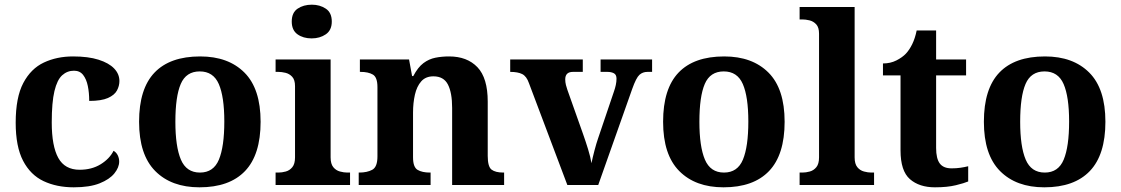

<svg xmlns="http://www.w3.org/2000/svg" viewBox="-20 -790 4788 820"><path d="M295 10Q222 10 166 -16.5Q110 -43 78.5 -103.5Q47 -164 47 -266Q47 -374 79.5 -435.5Q112 -497 167.5 -523Q223 -549 292 -549Q357 -549 401 -535Q445 -521 467.5 -497.5Q490 -474 490 -444Q490 -423 479.5 -403.5Q469 -384 441 -371.5Q413 -359 361 -359Q361 -394 355 -423Q349 -452 335 -470Q321 -488 296 -488Q267 -488 245.5 -468.5Q224 -449 212.5 -401Q201 -353 201 -267Q201 -166 229 -115.5Q257 -65 320 -65Q372 -65 410 -88.5Q448 -112 465 -146Q477 -139 483 -126.5Q489 -114 489 -100Q489 -75 468.5 -49.5Q448 -24 405.5 -7Q363 10 295 10Z M832 10Q712 10 643 -59.5Q574 -129 574 -270Q574 -411 640 -480Q706 -549 835 -549Q955 -549 1024 -480Q1093 -411 1093 -270Q1093 -129 1026.5 -59.5Q960 10 832 10ZM834 -53Q892 -53 915 -108.5Q938 -164 938 -271Q938 -377 914.5 -431Q891 -485 833 -485Q775 -485 752 -431.5Q729 -378 729 -270Q729 -164 752.5 -108.5Q776 -53 834 -53Z M1157 0V-53H1169Q1184 -53 1200.5 -57.5Q1217 -62 1228.5 -76Q1240 -90 1240 -118V-422Q1240 -449 1228 -462Q1216 -475 1199.5 -479Q1183 -483 1169 -483H1157V-536H1392V-118Q1392 -90 1403.5 -76Q1415 -62 1432 -57.5Q1449 -53 1463 -53H1475V0ZM1311 -626Q1275 -626 1250.5 -643.5Q1226 -661 1226 -698Q1226 -736 1251 -753Q1276 -770 1312 -770Q1346 -770 1371.5 -753Q1397 -736 1397 -698Q1397 -661 1371.5 -643.5Q1346 -626 1311 -626Z M1512 0V-53H1514Q1548 -53 1570 -65Q1592 -77 1592 -122V-418Q1592 -460 1572.5 -471.5Q1553 -483 1520 -483H1517V-536H1727L1740 -465H1745Q1765 -503 1788.5 -520.5Q1812 -538 1839.5 -543.5Q1867 -549 1898 -549Q1975 -549 2019 -503Q2063 -457 2063 -356V-124Q2063 -78 2079.5 -65.5Q2096 -53 2130 -53H2133V0H1911V-329Q1911 -394 1893 -429Q1875 -464 1831 -464Q1798 -464 1779 -442.5Q1760 -421 1752 -385.5Q1744 -350 1744 -309V-118Q1744 -76 1763.5 -64.5Q1783 -53 1816 -53H1819V0Z M2239 -435Q2229 -464 2210.5 -473.5Q2192 -483 2159 -483V-536H2469V-483H2427Q2394 -483 2394 -451Q2394 -439 2397 -427Q2400 -415 2403 -407L2470 -218Q2481 -187 2491.5 -153Q2502 -119 2506 -93Q2511 -117 2519 -147.5Q2527 -178 2534 -198L2602 -399Q2607 -413 2610 -427Q2613 -441 2613 -454Q2613 -471 2602 -477Q2591 -483 2574 -483H2545V-536H2765V-483H2745Q2725 -483 2711 -470.5Q2697 -458 2680 -410L2535 0H2403Z M3070 10Q2950 10 2881 -59.5Q2812 -129 2812 -270Q2812 -411 2878 -480Q2944 -549 3073 -549Q3193 -549 3262 -480Q3331 -411 3331 -270Q3331 -129 3264.5 -59.5Q3198 10 3070 10ZM3072 -53Q3130 -53 3153 -108.5Q3176 -164 3176 -271Q3176 -377 3152.5 -431Q3129 -485 3071 -485Q3013 -485 2990 -431.5Q2967 -378 2967 -270Q2967 -164 2990.5 -108.5Q3014 -53 3072 -53Z M3395 0V-53H3407Q3422 -53 3438.5 -57.5Q3455 -62 3466.5 -76Q3478 -90 3478 -118V-646Q3478 -673 3466 -686Q3454 -699 3437.5 -703Q3421 -707 3407 -707H3395V-760H3630V-118Q3630 -90 3641.5 -76Q3653 -62 3670 -57.5Q3687 -53 3701 -53H3713V0Z M3973 10Q3906 10 3866 -25Q3826 -60 3826 -148V-468H3751V-519Q3783 -519 3808.5 -532Q3834 -545 3849 -561Q3864 -577 3876 -601.5Q3888 -626 3895 -660H3978V-536H4106V-468H3978V-158Q3978 -113 3993.5 -92Q4009 -71 4044 -71Q4064 -71 4081.5 -73.5Q4099 -76 4115 -80V-15Q4099 -8 4062.5 1Q4026 10 3973 10Z M4440 10Q4320 10 4251 -59.5Q4182 -129 4182 -270Q4182 -411 4248 -480Q4314 -549 4443 -549Q4563 -549 4632 -480Q4701 -411 4701 -270Q4701 -129 4634.5 -59.5Q4568 10 4440 10ZM4442 -53Q4500 -53 4523 -108.5Q4546 -164 4546 -271Q4546 -377 4522.5 -431Q4499 -485 4441 -485Q4383 -485 4360 -431.5Q4337 -378 4337 -270Q4337 -164 4360.5 -108.5Q4384 -53 4442 -53Z"/></svg>

Font: Noto Naskh Arabic
Style: Bold
Weight: 700
Designer: Monotype Design Team, David Williams, Mohamad Dakak and Nizar Qandah
Foundry: Monotype Imaging Inc.
Version: Version 2.016